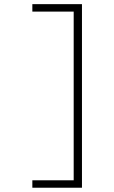

<svg xmlns="http://www.w3.org/2000/svg" viewBox="-20 -754 540 907"><path d="M367.2 132.8H132.8V97.7H328.1V-699.2H132.8V-734.4H367.2Z"/></svg>

Font: BabelStone Khitan Small Seal
Style: Regular
Weight: 400
Designer: Andrew West
Foundry: BabelStone
Version: Version 13.000